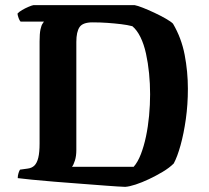

<svg xmlns="http://www.w3.org/2000/svg" viewBox="-20 -726 814 747"><path d="M467 1Q440 0 394.5 -3.5Q349 -7 296 -11Q243 -15 192.5 -19Q142 -23 103.5 -27Q65 -31 49 -33Q49 -43 52 -52.5Q55 -62 58 -66L87 -70Q104 -72 114 -82Q124 -92 129 -112.5Q134 -133 134 -168V-565Q134 -595 137.5 -611.5Q141 -628 146 -634.5Q151 -641 151 -642H60Q56 -646 52.5 -655.5Q49 -665 48 -673Q54 -680 66 -687Q78 -694 91 -699.5Q104 -705 110 -706H504Q515 -704 535.5 -696Q556 -688 580.5 -676.5Q605 -665 625 -653.5Q645 -642 653 -634Q686 -578 698.5 -512.5Q711 -447 711 -381Q711 -319 703 -262.5Q695 -206 682.5 -161Q670 -116 656 -90Q639 -73 613 -57.5Q587 -42 559.5 -29Q532 -16 507.5 -8Q483 0 467 1ZM260 -77H500Q516 -95 528 -126Q540 -157 548 -195Q556 -233 560 -275.5Q564 -318 564 -359Q564 -400 560 -440.5Q556 -481 548 -517.5Q540 -554 526.5 -581.5Q513 -609 495 -624Q476 -629 451 -632Q426 -635 398 -637Q370 -639 340 -639Q302 -639 289.5 -620.5Q277 -602 277 -563V-142Q277 -119 271.5 -101.5Q266 -84 260 -77Z"/></svg>

Font: Texturina Medium 12pt
Style: Bold
Weight: 700
Version: Version 1.002